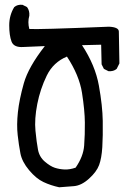

<svg xmlns="http://www.w3.org/2000/svg" viewBox="-20 -792 540 822"><path d="M233.4 9.8Q197.3 2 166 -12.7Q134.8 -27.3 104.5 -63.5Q74.2 -99.6 67.4 -135.3Q60.5 -170.9 55.7 -213.9Q50.8 -256.8 56.6 -311.5Q62.5 -366.2 82 -435.5Q101.6 -504.9 171.9 -594.7L80.1 -590.8Q39.1 -587.9 29.3 -614.3Q19.5 -640.6 19.5 -683.6Q19.5 -726.6 41 -761.7Q54.7 -773.4 76.2 -771.5L95.7 -761.7Q107.4 -746.1 105.5 -724.6Q97.7 -697.3 105.5 -668Q136.7 -665 446.3 -677.7Q488.3 -675.8 488.8 -657.2Q489.3 -638.7 491.2 -520.5L479.5 -497.1Q465.8 -485.4 444.3 -487.3L424.8 -497.1L415 -516.6L413.1 -600.6L331.1 -598.6Q387.7 -512.7 403.3 -425.8Q418.9 -338.9 419.9 -274.4Q420.9 -210 418 -162.1Q415 -114.3 404.3 -85.4Q393.6 -56.6 361.3 -27.3Q329.1 2 296.9 4.9Q264.6 7.8 233.4 9.8ZM303.7 -74.2Q336.9 -122.1 340.3 -168.9Q343.8 -215.8 343.3 -267.6Q342.8 -319.3 331.1 -394.5Q319.3 -469.7 266.6 -549.8Q208 -525.4 180.2 -468.3Q152.3 -411.1 139.6 -346.7Q127 -282.2 131.8 -232.4Q136.7 -182.6 142.6 -151.4Q148.4 -120.1 171.9 -100.1Q195.3 -80.1 214.8 -73.7Q234.4 -67.4 256.3 -66.4Q278.3 -65.4 303.7 -74.2Z"/></svg>

Font: JasonHandwriting4
Style: Regular
Weight: 400
Version: Version 1.01.21